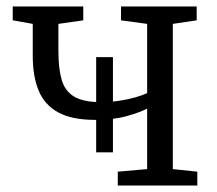

<svg xmlns="http://www.w3.org/2000/svg" viewBox="-20 -575 672 595"><path d="M345 0V-43L436 -51V-238.5Q414.5 -227 372.8 -215.2Q331 -203.5 274.5 -203.5Q202.5 -203.5 160.2 -226.8Q118 -250 99.8 -294.2Q81.5 -338.5 81.5 -401.5V-501L19.5 -512V-555H238V-512L161 -501V-416.5Q161 -362.5 171.2 -327.5Q181.5 -292.5 210 -275.5Q238.5 -258.5 293.5 -258.5Q322.5 -258.5 350 -262.8Q377.5 -267 400 -273.5Q422.5 -280 436 -286.5V-501L355 -512V-555H589.5V-512L515.5 -501V-51L591.5 -43V0ZM278 -103V-398H330V-103Z"/></svg>

Font: Merriweather Light
Style: Regular
Weight: 300
Designer: Eben Sorkin
Foundry: Eben Sorkin
Version: Version 2.100